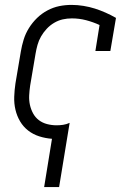

<svg xmlns="http://www.w3.org/2000/svg" viewBox="-20 -558 540 783"><path d="M160 205 192 8Q165 6 140 -2Q115 -10 95 -25.5Q75 -41 62 -63Q49 -85 43 -110.5Q37 -136 38 -163.5Q39 -191 43 -218L65 -348Q69 -372 76.5 -396.5Q84 -421 98 -443.5Q112 -466 131 -484.5Q150 -503 173.5 -515.5Q197 -528 221.5 -533Q246 -538 272 -538Q296 -538 320.5 -534Q345 -530 367 -523Q389 -516 410.5 -506.5Q432 -497 453 -485L430 -350H369L386 -456Q360 -468 331.5 -475.5Q303 -483 273 -483Q254 -483 236 -479Q218 -475 201 -465Q184 -455 170.5 -440.5Q157 -426 147.5 -409.5Q138 -393 133 -375Q128 -357 125 -339L103 -209Q100 -189 99 -169Q98 -149 102 -130.5Q106 -112 115 -95.5Q124 -79 138.5 -68Q153 -57 172 -52Q191 -47 211 -47Q224 -47 237.5 -49Q251 -51 264 -57L221 205Z"/></svg>

Font: Iosevka Slab Light
Style: Italic
Weight: 300
Italic angle: -9°
Monospace: yes
Designer: Belleve Invis
Foundry: Belleve Invis
Version: Version 11.1.1; ttfautohint (v1.8.3)